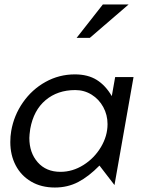

<svg xmlns="http://www.w3.org/2000/svg" viewBox="-20 -826 646 857"><path d="M316 -424Q356 -424 389 -403.5Q422 -383 441 -348Q460 -313 460 -272Q460 -219 430.5 -169.5Q401 -120 352.5 -89.5Q304 -59 250 -59Q186 -59 148.5 -101.5Q111 -144 111 -210Q111 -223 115 -251Q130 -334 183.5 -379Q237 -424 316 -424ZM576 -482H494L479 -397Q451 -445 411.5 -469.5Q372 -494 314 -494Q244 -494 183.5 -460.5Q123 -427 82.5 -369Q42 -311 30 -241Q26 -218 26 -192Q26 -134 50 -88Q74 -42 119 -15.5Q164 11 225 11Q282 11 329 -13.5Q376 -38 424 -87L491 0ZM322 -657H381L554 -806H439Z"/></svg>

Font: Geom Light
Style: Italic
Weight: 300
Italic angle: -10°
Version: Version 1.102